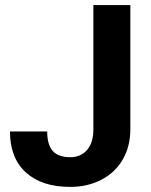

<svg xmlns="http://www.w3.org/2000/svg" viewBox="-20 -731 599 761"><path d="M19.5 0ZM350.1 -710.9H496.6V-218.8Q496.6 -150.9 466.6 -98.9Q436.5 -46.9 381.8 -18.6Q327.1 9.8 258.3 9.8Q145.5 9.8 82.5 -47.6Q19.5 -105 19.5 -210H167Q167 -157.7 189 -132.8Q210.9 -107.9 258.3 -107.9Q300.3 -107.9 325.2 -136.7Q350.1 -165.5 350.1 -218.8Z"/></svg>

Font: Roboto
Style: Bold
Weight: 700
Designer: Google
Version: Version 2.134; 2016; ttfautohint (v1.6)